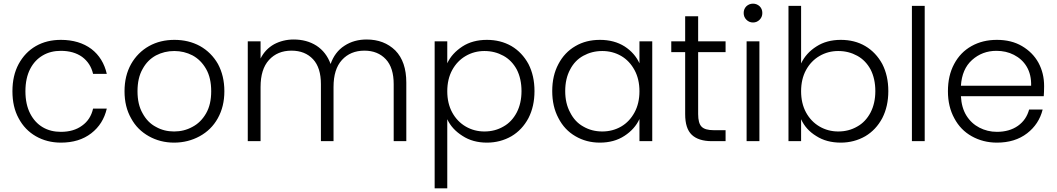

<svg xmlns="http://www.w3.org/2000/svg" viewBox="-20 -772 5778 1050"><path d="M48 -273C48 -273 48 -273 48 -273C48 -216 59 -167 82 -125C105 -82 136 -50 176 -27C216 -4 262 8 313 8C313 8 313 8 313 8C380 8 435 -9 479 -43C523 -77 551 -122 564 -178C564 -178 489 -178 489 -178C489 -178 489 -178 489 -178C480 -138 460 -107 429 -85C398 -62 359 -51 313 -51C313 -51 313 -51 313 -51C276 -51 243 -59 214 -76C185 -93 162 -118 145 -151C128 -184 119 -225 119 -273C119 -273 119 -273 119 -273C119 -321 128 -362 145 -395C162 -428 185 -452 214 -469C243 -486 276 -494 313 -494C313 -494 313 -494 313 -494C359 -494 398 -483 429 -461C460 -438 480 -407 489 -368C489 -368 564 -368 564 -368C564 -368 564 -368 564 -368C551 -425 523 -471 480 -504C436 -537 380 -554 313 -554C313 -554 313 -554 313 -554C262 -554 216 -543 176 -520C136 -497 105 -464 82 -422C59 -379 48 -330 48 -273Z M932 8C932 8 932 8 932 8C983 8 1030 -4 1072 -27C1114 -50 1147 -82 1171 -125C1195 -168 1207 -217 1207 -273C1207 -273 1207 -273 1207 -273C1207 -330 1195 -379 1172 -422C1148 -464 1115 -497 1074 -520C1032 -543 985 -554 934 -554C934 -554 934 -554 934 -554C883 -554 836 -543 795 -520C754 -497 721 -464 697 -422C673 -379 661 -330 661 -273C661 -273 661 -273 661 -273C661 -216 673 -167 697 -125C720 -82 753 -50 794 -27C835 -4 881 8 932 8ZM932 -53C932 -53 932 -53 932 -53C896 -53 863 -61 833 -78C802 -94 778 -119 760 -152C741 -185 732 -225 732 -273C732 -273 732 -273 732 -273C732 -321 741 -362 760 -395C778 -428 802 -452 833 -469C864 -485 897 -493 933 -493C933 -493 933 -493 933 -493C969 -493 1002 -485 1033 -469C1064 -452 1088 -428 1107 -395C1126 -362 1135 -321 1135 -273C1135 -273 1135 -273 1135 -273C1135 -225 1126 -185 1107 -152C1088 -119 1063 -94 1032 -78C1001 -61 968 -53 932 -53Z M1985 -556C1985 -556 1985 -556 1985 -556C1940 -556 1899 -545 1864 -522C1828 -499 1803 -465 1788 -422C1788 -422 1788 -422 1788 -422C1772 -466 1746 -499 1711 -522C1675 -545 1633 -556 1586 -556C1586 -556 1586 -556 1586 -556C1547 -556 1511 -547 1479 -530C1447 -512 1422 -486 1405 -452C1405 -452 1405 -546 1405 -546C1405 -546 1335 -546 1335 -546C1335 -546 1335 0 1335 0C1335 0 1405 0 1405 0C1405 0 1405 -296 1405 -296C1405 -296 1405 -296 1405 -296C1405 -361 1420 -410 1451 -444C1482 -478 1523 -495 1574 -495C1574 -495 1574 -495 1574 -495C1624 -495 1663 -479 1692 -448C1721 -417 1735 -371 1735 -312C1735 -312 1735 0 1735 0C1735 0 1804 0 1804 0C1804 0 1804 -296 1804 -296C1804 -296 1804 -296 1804 -296C1804 -361 1819 -410 1850 -444C1881 -478 1922 -495 1973 -495C1973 -495 1973 -495 1973 -495C2022 -495 2061 -479 2090 -448C2119 -417 2133 -371 2133 -312C2133 -312 2133 0 2133 0C2133 0 2202 0 2202 0C2202 0 2202 -320 2202 -320C2202 -320 2202 -320 2202 -320C2202 -397 2182 -455 2142 -496C2101 -536 2049 -556 1985 -556Z M2426 -426C2426 -426 2426 -546 2426 -546C2426 -546 2357 -546 2357 -546C2357 -546 2357 258 2357 258C2357 258 2426 258 2426 258C2426 258 2426 -120 2426 -120C2426 -120 2426 -120 2426 -120C2443 -83 2471 -53 2509 -29C2547 -4 2592 8 2643 8C2643 8 2643 8 2643 8C2692 8 2737 -4 2777 -27C2816 -50 2847 -83 2870 -126C2892 -169 2903 -218 2903 -274C2903 -274 2903 -274 2903 -274C2903 -330 2892 -379 2870 -422C2847 -464 2816 -497 2777 -520C2737 -543 2692 -554 2643 -554C2643 -554 2643 -554 2643 -554C2591 -554 2546 -542 2509 -518C2471 -493 2443 -463 2426 -426ZM2832 -274C2832 -274 2832 -274 2832 -274C2832 -229 2823 -190 2806 -157C2788 -123 2764 -97 2733 -80C2702 -62 2668 -53 2629 -53C2629 -53 2629 -53 2629 -53C2592 -53 2558 -62 2527 -80C2496 -98 2471 -124 2453 -157C2435 -190 2426 -229 2426 -273C2426 -273 2426 -273 2426 -273C2426 -317 2435 -356 2453 -389C2471 -422 2496 -448 2527 -466C2558 -484 2592 -493 2629 -493C2629 -493 2629 -493 2629 -493C2668 -493 2702 -484 2733 -467C2764 -450 2788 -425 2806 -392C2823 -359 2832 -319 2832 -274Z M3000 -274C3000 -274 3000 -274 3000 -274C3000 -218 3011 -169 3034 -126C3056 -83 3087 -50 3127 -27C3166 -4 3211 8 3260 8C3260 8 3260 8 3260 8C3312 8 3357 -4 3395 -29C3432 -53 3460 -84 3477 -121C3477 -121 3477 0 3477 0C3477 0 3547 0 3547 0C3547 0 3547 -546 3547 -546C3547 -546 3477 -546 3477 -546C3477 -546 3477 -426 3477 -426C3477 -426 3477 -426 3477 -426C3460 -463 3433 -494 3396 -518C3358 -542 3313 -554 3261 -554C3261 -554 3261 -554 3261 -554C3211 -554 3166 -543 3127 -520C3087 -497 3056 -464 3034 -422C3011 -379 3000 -330 3000 -274ZM3477 -273C3477 -273 3477 -273 3477 -273C3477 -229 3468 -190 3450 -157C3432 -124 3408 -98 3377 -80C3346 -62 3311 -53 3274 -53C3274 -53 3274 -53 3274 -53C3235 -53 3201 -62 3170 -80C3139 -97 3115 -123 3098 -157C3080 -190 3071 -229 3071 -274C3071 -274 3071 -274 3071 -274C3071 -319 3080 -359 3098 -392C3115 -425 3139 -450 3170 -467C3201 -484 3235 -493 3274 -493C3274 -493 3274 -493 3274 -493C3311 -493 3346 -484 3377 -466C3408 -448 3432 -422 3450 -389C3468 -356 3477 -317 3477 -273Z M3948 -487C3948 -487 3948 -546 3948 -546C3948 -546 3798 -546 3798 -546C3798 -546 3798 -683 3798 -683C3798 -683 3727 -683 3727 -683C3727 -683 3727 -546 3727 -546C3727 -546 3651 -546 3651 -546C3651 -546 3651 -487 3651 -487C3651 -487 3727 -487 3727 -487C3727 -487 3727 -148 3727 -148C3727 -148 3727 -148 3727 -148C3727 -95 3739 -58 3763 -35C3787 -12 3824 0 3873 0C3873 0 3948 0 3948 0C3948 0 3948 -60 3948 -60C3948 -60 3884 -60 3884 -60C3884 -60 3884 -60 3884 -60C3852 -60 3830 -66 3817 -79C3804 -92 3798 -115 3798 -148C3798 -148 3798 -487 3798 -487C3798 -487 3948 -487 3948 -487Z M4098 -649C4098 -649 4098 -649 4098 -649C4112 -649 4124 -654 4134 -664C4144 -674 4149 -686 4149 -701C4149 -701 4149 -701 4149 -701C4149 -716 4144 -728 4134 -738C4124 -747 4112 -752 4098 -752C4098 -752 4098 -752 4098 -752C4084 -752 4072 -747 4062 -738C4052 -728 4047 -716 4047 -701C4047 -701 4047 -701 4047 -701C4047 -686 4052 -674 4062 -664C4072 -654 4084 -649 4098 -649ZM4063 -546C4063 -546 4063 0 4063 0C4063 0 4133 0 4133 0C4133 0 4133 -546 4133 -546C4133 -546 4063 -546 4063 -546Z M4361 -425C4361 -425 4361 -740 4361 -740C4361 -740 4292 -740 4292 -740C4292 -740 4292 0 4292 0C4292 0 4361 0 4361 0C4361 0 4361 -120 4361 -120C4361 -120 4361 -120 4361 -120C4378 -82 4406 -51 4444 -28C4481 -4 4526 8 4578 8C4578 8 4578 8 4578 8C4627 8 4672 -4 4712 -27C4751 -50 4782 -83 4805 -126C4827 -169 4838 -218 4838 -274C4838 -274 4838 -274 4838 -274C4838 -330 4827 -379 4805 -422C4782 -464 4751 -497 4712 -520C4673 -543 4628 -554 4578 -554C4578 -554 4578 -554 4578 -554C4527 -554 4482 -542 4445 -518C4407 -494 4379 -463 4361 -425ZM4767 -274C4767 -274 4767 -274 4767 -274C4767 -229 4758 -190 4741 -157C4723 -123 4699 -97 4668 -80C4637 -62 4603 -53 4564 -53C4564 -53 4564 -53 4564 -53C4527 -53 4493 -62 4462 -80C4431 -98 4406 -124 4388 -157C4370 -190 4361 -229 4361 -273C4361 -273 4361 -273 4361 -273C4361 -317 4370 -356 4388 -389C4406 -422 4431 -448 4462 -466C4493 -484 4527 -493 4564 -493C4564 -493 4564 -493 4564 -493C4603 -493 4637 -484 4668 -467C4699 -450 4723 -425 4741 -392C4758 -359 4767 -319 4767 -274Z M4967 -740C4967 -740 4967 0 4967 0C4967 0 5037 0 5037 0C5037 0 5037 -740 5037 -740C5037 -740 4967 -740 4967 -740Z M5690 -301C5690 -301 5690 -301 5690 -301C5690 -348 5680 -390 5659 -429C5638 -467 5608 -497 5569 -520C5530 -543 5484 -554 5432 -554C5432 -554 5432 -554 5432 -554C5380 -554 5334 -543 5293 -520C5252 -497 5221 -465 5198 -422C5175 -379 5164 -330 5164 -273C5164 -273 5164 -273 5164 -273C5164 -216 5176 -167 5199 -125C5222 -82 5253 -50 5294 -27C5335 -4 5381 8 5432 8C5432 8 5432 8 5432 8C5498 8 5553 -9 5597 -43C5640 -76 5669 -120 5682 -173C5682 -173 5608 -173 5608 -173C5608 -173 5608 -173 5608 -173C5598 -136 5578 -106 5547 -84C5516 -62 5477 -51 5432 -51C5432 -51 5432 -51 5432 -51C5397 -51 5365 -59 5336 -74C5307 -89 5283 -111 5265 -140C5247 -169 5237 -205 5235 -246C5235 -246 5688 -246 5688 -246C5688 -246 5688 -246 5688 -246C5689 -259 5690 -277 5690 -301ZM5619 -303C5619 -303 5235 -303 5235 -303C5235 -303 5235 -303 5235 -303C5239 -364 5259 -411 5296 -444C5333 -477 5377 -494 5429 -494C5429 -494 5429 -494 5429 -494C5464 -494 5496 -487 5525 -472C5554 -457 5578 -436 5595 -407C5612 -378 5620 -344 5619 -303Z"/></svg>

Font: wox.body
Style: Regular
Weight: 500
Designer: Ninad Kale (Devanagari), Jonny Pinhorn (Latin)
Foundry: Indian Type Foundry
Version: ""